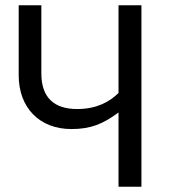

<svg xmlns="http://www.w3.org/2000/svg" viewBox="-20 -709 640 729"><path d="M430 -689V-356C396 -322 346 -295 273 -295C187 -295 137 -337 137 -430V-689H51V-423C51 -299 131 -219 251 -219C324 -219 371 -238 430 -282V0H517V-689Z"/></svg>

Font: FiraMono Nerd Font
Style: Regular
Weight: 400
Designer: Carrois Corporate & Edenspiekermann AG
Foundry: Carrois Corporate GbR & Edenspiekermann AG
Version: Version 003.206;Nerd Fonts 3.3.0